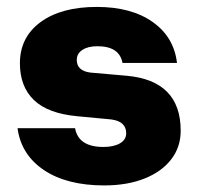

<svg xmlns="http://www.w3.org/2000/svg" viewBox="-20 -536 588 569"><path d="M310 -182 209.5 -191.5Q122 -199.5 80.5 -239.5Q39 -279.5 39 -348.5Q39 -425.5 100.2 -470.5Q161.5 -515.5 267 -515.5Q369 -515.5 432.2 -471Q495.5 -426.5 504.5 -349.5H343Q334 -399 268.5 -399Q240.5 -399 224 -388Q207.5 -377 207.5 -358.5Q207.5 -326.5 247 -321L355.5 -311.5Q515.5 -297 515.5 -148.5Q515.5 -100 487.2 -63.5Q459 -27 408 -6.8Q357 13.5 289 13.5Q178 13.5 110.2 -32Q42.5 -77.5 32 -156H202.5Q212.5 -100.5 286.5 -100.5Q317 -100.5 335.5 -111.2Q354 -122 354 -141Q354 -176 310 -182Z"/></svg>

Font: Overused Grotesk ExtraBold
Style: Regular
Weight: 800
Version: Version 0.004